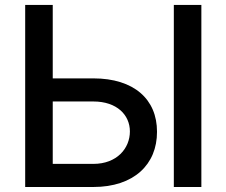

<svg xmlns="http://www.w3.org/2000/svg" viewBox="-20 -747 904 767"><path d="M353 -433.9H190.7V-727.3H80.6V0H353C514.9 0 607.6 -90.2 607.2 -220.5C607.6 -350.5 514.9 -433.9 353 -433.9ZM190.7 -92.3V-341.6H353C447.1 -341.6 498.9 -287.6 498.9 -221.9C498.9 -154.5 447.1 -92.3 353 -92.3ZM674.4 0H784.4V-727.3H674.4Z"/></svg>

Font: Magic Ui Pro Medium
Style: Regular
Weight: 500
Designer: Stefan Endress, Andreas Faust
Version: Version 1.000;FEAKit 1.0